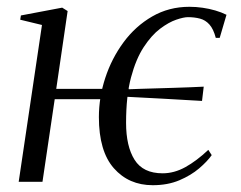

<svg xmlns="http://www.w3.org/2000/svg" viewBox="-20 -535 708 565"><path d="M35 0 103.5 -461.5 39.5 -477 41.5 -489.5 163 -512.5 179 -502.5 145.5 -273.5H360.5L301 -243H141L105 0ZM429.5 10Q359 10 315 -40Q271 -90 271 -190.5Q271 -248.5 289.8 -305.8Q308.5 -363 343.5 -410.5Q378.5 -458 427.8 -486.5Q477 -515 537.5 -515Q557 -515 576.2 -512.2Q595.5 -509.5 613.5 -504.2Q631.5 -499 646.5 -491.5L626.5 -423.5H615Q608 -450 596.2 -463Q584.5 -476 568.5 -480.2Q552.5 -484.5 533 -484.5Q520.5 -484.5 498.5 -477Q476.5 -469.5 451.2 -450.5Q426 -431.5 403 -396.5Q380 -361.5 365.5 -307Q351 -252.5 351 -173.5Q351 -104.5 376 -64.8Q401 -25 458.5 -25Q492.5 -25 525.5 -43.2Q558.5 -61.5 593 -94L603 -78.5Q590 -60 566 -39.5Q542 -19 507.8 -4.5Q473.5 10 429.5 10ZM574.5 -238Q515.5 -241.5 461 -244.5Q406.5 -247.5 347 -250.5L295.5 -270Q339.5 -272 390.2 -273.5Q441 -275 490.5 -276.5Q540 -278 579.5 -280Z"/></svg>

Font: Merriweather 144pt Light
Style: Italic
Weight: 300
Italic angle: -7.8°
Version: Version 2.101